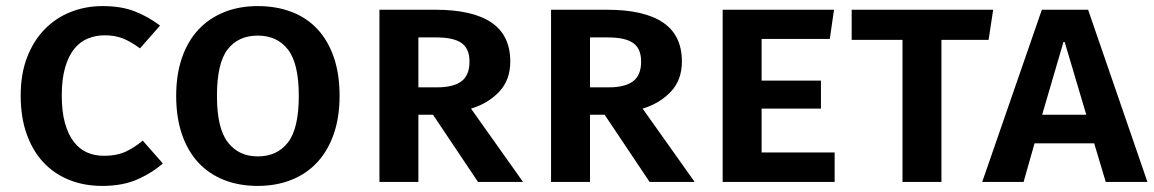

<svg xmlns="http://www.w3.org/2000/svg" viewBox="-20 -598 3791 631"><path d="M321 -86Q366 -86 396 -101Q426 -116 449 -136L515 -61Q482 -31 433 -9Q384 13 316 13Q257 13 208 -6.5Q159 -26 123.5 -63.5Q88 -101 68 -156.5Q48 -212 48 -284Q48 -355 69 -409.5Q90 -464 126.5 -501.5Q163 -539 212 -558.5Q261 -578 317 -578Q378 -578 422 -561Q466 -544 506 -514L440 -439Q412 -460 385.5 -471Q359 -482 324 -482Q295 -482 269 -471.5Q243 -461 224 -437.5Q205 -414 194 -376Q183 -338 183 -284Q183 -231 193.5 -193.5Q204 -156 222.5 -132Q241 -108 266 -97Q291 -86 321 -86Z M1096 -283Q1096 -213 1077 -158Q1058 -103 1023 -65Q988 -27 938 -7Q888 13 827 13Q766 13 716.5 -6.5Q667 -26 632 -63.5Q597 -101 578 -156.5Q559 -212 559 -283Q559 -353 578 -408Q597 -463 632 -500.5Q667 -538 716.5 -558Q766 -578 827 -578Q888 -578 938 -559Q988 -540 1023 -502.5Q1058 -465 1077 -410Q1096 -355 1096 -283ZM962 -283Q962 -389 926.5 -435Q891 -481 827 -481Q763 -481 728 -435.5Q693 -390 693 -283Q693 -176 729 -130Q765 -84 827 -84Q891 -84 926.5 -130Q962 -176 962 -283Z M1657 -396Q1657 -335 1620.5 -296.5Q1584 -258 1528 -241L1699 0H1551L1403 -221H1355V0H1227V-566H1411Q1533 -566 1595 -524Q1657 -482 1657 -396ZM1523 -396Q1523 -438 1497 -456.5Q1471 -475 1414 -475H1355V-311H1418Q1469 -311 1496 -330.5Q1523 -350 1523 -396Z M2221 -396Q2221 -335 2184.5 -296.5Q2148 -258 2092 -241L2263 0H2115L1967 -221H1919V0H1791V-566H1975Q2097 -566 2159 -524Q2221 -482 2221 -396ZM2087 -396Q2087 -438 2061 -456.5Q2035 -475 1978 -475H1919V-311H1982Q2033 -311 2060 -330.5Q2087 -350 2087 -396Z M2483 -470V-333H2678V-241H2483V-97H2723V0H2355V-566H2721L2707 -470Z M3074 -467V0H2946V-467H2779V-566H3244L3229 -467Z M3576 -127H3380L3344 0H3208L3404 -566H3556L3751 0H3614ZM3405 -221H3550L3479 -460H3475Z"/></svg>

Font: Qnwhxotralxmqkhsjrfbfhwcoqn
Style: Regular
Weight: 500
Designer: Carrois Corporate & Edenspiekermann
Foundry: Carrois Corporate GbR & Edenspiekermann AG
Version: Version 2.001